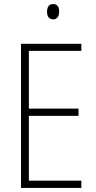

<svg xmlns="http://www.w3.org/2000/svg" viewBox="-20 -931 475 951"><path d="M243 -911C221 -911 213 -893 213 -873C213 -851 222 -835 243 -835C263 -835 273 -850 273 -874C273 -894 266 -911 243 -911ZM383 0V-36H123V-357H369V-393H123V-679H383V-714H84V0Z"/></svg>

Font: Noto Sans Devanagari UI Condensed ExtraLight
Style: Regular
Weight: 200
Width: 3
Designer: Jelle Bosma - Monotype Design Team
Foundry: Monotype Imaging Inc.
Version: Version 2.004